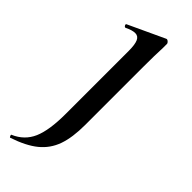

<svg xmlns="http://www.w3.org/2000/svg" viewBox="-230 -417 721 721"><g transform="rotate(45 130.5 -57.0)"><path d="M181 -363Q179 -321 179 -264V48Q179 116 163.5 159.5Q148 203 112.5 232Q77 261 14 282Q12 283 9.5 277.5Q7 272 9 271Q58 250 78 204Q98 158 98 71V-263Q98 -297 91 -312.5Q84 -328 68 -328Q52 -328 28 -316H27Q23 -316 20.5 -321Q18 -326 21 -328L165 -395L168 -396Q172 -396 176.5 -391.5Q181 -387 181 -384Z"/></g></svg>

Font: Cormorant SC SemiBold
Style: Regular
Weight: 600
Designer: Christian Thalmann (Catharsis Fonts)
Foundry: Catharsis Fonts
Version: Version 4.000